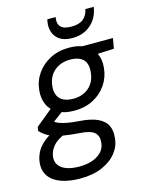

<svg xmlns="http://www.w3.org/2000/svg" viewBox="-168 -803 877 1122"><g transform="rotate(-15 270.5 -242.5)"><path d="M177 232Q111 232 62.5 215Q14 198 -10.5 164Q-35 130 -30 81Q-27 51 -13 22Q1 -7 29.5 -32Q58 -57 102 -78L157 -44Q103 -22 80 7.5Q57 37 54 69Q51 99 66.5 120Q82 141 113.5 152Q145 163 189 163Q257 163 301 135Q345 107 348 59Q353 23 330 0.5Q307 -22 236 -26Q182 -30 144.5 -36.5Q107 -43 81.5 -52.5Q56 -62 38.5 -74.5Q21 -87 9 -101L13 -124L124 -215L194 -189L76 -101L95 -141Q107 -132 118 -125Q129 -118 145.5 -112.5Q162 -107 188.5 -102Q215 -97 258 -94Q329 -89 368.5 -69.5Q408 -50 422.5 -18.5Q437 13 432 54Q429 102 397.5 142.5Q366 183 310 207.5Q254 232 177 232ZM245 -160Q185 -160 145.5 -182Q106 -204 89 -242Q72 -280 77 -328Q82 -383 113 -427.5Q144 -472 194.5 -498Q245 -524 309 -524Q369 -524 408 -502Q447 -480 464 -442.5Q481 -405 476 -357Q471 -302 440.5 -257Q410 -212 360 -186Q310 -160 245 -160ZM257 -229Q315 -229 352.5 -262Q390 -295 395 -353Q401 -404 375 -429.5Q349 -455 297 -455Q240 -455 201.5 -422.5Q163 -390 157 -332Q152 -281 178.5 -255Q205 -229 257 -229ZM379 -442 366 -512H572L561 -450ZM344 -573Q298 -573 270.5 -590.5Q243 -608 232 -637.5Q221 -667 227 -703L230 -717H280Q273 -680 290.5 -659.5Q308 -639 356 -639Q403 -639 428 -659.5Q453 -680 460 -717H511L508 -703Q501 -667 479.5 -637.5Q458 -608 424 -590.5Q390 -573 344 -573Z"/></g></svg>

Font: DM Sans 12pt
Style: Italic
Weight: 400
Italic angle: -10°
Version: Version 4.004;gftools[0.9.30]